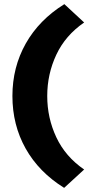

<svg xmlns="http://www.w3.org/2000/svg" viewBox="-20 -722 433 928"><path d="M290 186Q168 110 104 -4Q40 -118 40 -258Q40 -397 104.5 -511.5Q169 -626 291 -702L386.7 -613.3Q296 -551 252.2 -457.5Q208.3 -364 208.3 -258Q208.3 -152 252.2 -58.5Q296 35 386.7 97.3Z"/></svg>

Font: Lexend Medium
Style: Regular
Weight: 500
Designer: Bonnie Shaver-Troup, Thomas Jockin
Foundry: Lexend
Version: Version 1.005